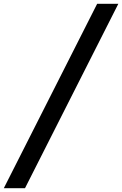

<svg xmlns="http://www.w3.org/2000/svg" viewBox="-20 -843 640 1006"><path d="M0 143 489 -823H600L111 143Z"/></svg>

Font: Iosevka Curly Slab SmBdExObl
Style: Regular
Weight: 600
Width: 7
Italic angle: -9°
Monospace: yes
Designer: Belleve Invis
Foundry: Belleve Invis
Version: Version 11.1.0; ttfautohint (v1.8.3)